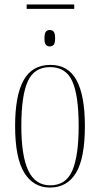

<svg xmlns="http://www.w3.org/2000/svg" viewBox="-20 -834 450 864"><path d="M100 -794V-814H314V-794ZM204 -625Q193 -625 186.5 -632.5Q180 -640 180 -661Q180 -684 186.5 -691.5Q193 -699 204 -699Q215 -699 221.5 -691.5Q228 -684 228 -661Q228 -640 221.5 -632.5Q215 -625 204 -625ZM205 10Q130 10 89 -57Q48 -124 48 -267Q48 -405 86.5 -473.5Q125 -542 207 -542Q287 -542 324.5 -473Q362 -404 362 -267Q362 -122 322 -56Q282 10 205 10ZM206 0Q277 0 305.5 -66.5Q334 -133 334 -267Q334 -404 305.5 -468Q277 -532 205 -532Q134 -532 105 -468Q76 -404 76 -267Q76 -132 107.5 -66Q139 0 206 0Z"/></svg>

Font: Noto Serif Display ExtraCondensed Thin
Style: Regular
Weight: 100
Width: 2
Designer: Monotype Design Team
Foundry: Monotype Imaging Inc.
Version: Version 2.009